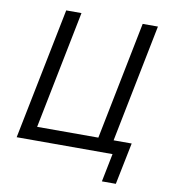

<svg xmlns="http://www.w3.org/2000/svg" viewBox="-91 -776 887 1004"><g transform="rotate(10 352.0 -274.0)"><path d="M518 150H592L637 -72H541L666 -698H585L460 -72H135L260 -698H179L39 0H548Z"/></g></svg>

Font: LVC Sans
Style: Italic
Weight: 400
Italic angle: -11.31°
Designer: Mike Abbink, Paul van der Laan, Pieter van Rosmalen
Foundry: Bold Monday
Version: Version 3.0